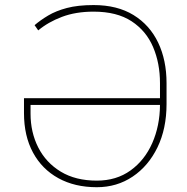

<svg xmlns="http://www.w3.org/2000/svg" viewBox="-20 -741 749 770"><path d="M368.2 9.8Q279.8 9.8 214.1 -26.4Q148.4 -62.5 112.3 -129.2Q76.2 -195.8 76.2 -287.1V-347.2H621.6V-407.7Q621.6 -487.3 594 -552.2Q566.4 -617.2 507.6 -655.8Q448.7 -694.3 355.5 -694.3Q283.7 -694.3 228.3 -673.3Q172.9 -652.3 133.3 -619.1L118.7 -640.1Q142.1 -660.2 173.1 -678.7Q204.1 -697.3 248.3 -709Q292.5 -720.7 355.5 -720.7Q450.2 -720.7 515.4 -680.7Q580.6 -640.6 614.3 -570.1Q647.9 -499.5 647.9 -407.7V-323.7Q647.9 -225.1 611.6 -150.1Q575.2 -75.2 512 -32.7Q448.7 9.8 368.2 9.8ZM368.2 -16.6Q446.8 -16.6 503.4 -57.4Q560.1 -98.1 590.6 -167.2Q621.1 -236.3 621.6 -320.3H102.5V-285.2Q102.5 -210.4 133.5 -149.4Q164.6 -88.4 223.9 -52.5Q283.2 -16.6 368.2 -16.6Z"/></svg>

Font: Vazirmatn RD FD Thin
Style: Regular
Weight: 100
Designer: Saber Rastikerdar
Foundry: Saber Rastikerdar
Version: Version 33.003